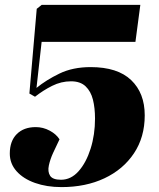

<svg xmlns="http://www.w3.org/2000/svg" viewBox="-20 -750 651 784"><path d="M368 -266Q368 -309 359.5 -343Q351 -377 329.5 -397.5Q308 -418 270 -418Q230 -418 193 -399.5Q156 -381 123 -355L100 -368L130 -714L150 -730H553L533 -579H150L129 -391Q168 -423 222.5 -449.5Q277 -476 350 -476Q460 -476 515.5 -423Q571 -370 571 -279Q571 -190 527 -124Q483 -58 406.5 -22Q330 14 231 14Q171 14 123 -3Q75 -20 47.5 -51Q20 -82 20 -123Q20 -174 48.5 -202.5Q77 -231 126 -231Q156 -231 183 -216.5Q210 -202 223 -181L197 -126Q185 -100 179.5 -74.5Q174 -49 184.5 -32.5Q195 -16 229 -16Q270 -16 301 -51Q332 -86 350 -143Q368 -200 368 -266Z"/></svg>

Font: Literata 72pt Black
Style: Italic
Weight: 900
Italic angle: -2°
Designer: Latin by Veronika Burian and Jose Scaglione. Greek by Irene Vlachou. Cyrillic by Vera Evstafieva
Foundry: TypeTogether
Version: Version 3.002